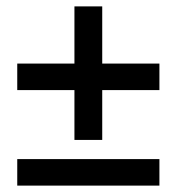

<svg xmlns="http://www.w3.org/2000/svg" viewBox="-20 -581 553 601"><path d="M213 -143V-299H34V-382H213V-561H300V-382H479V-299H300V-143ZM34 0V-83H479V0Z"/></svg>

Font: CV Source Sans Light
Style: Bold
Weight: 600
Designer: Paul D. Hunt
Foundry: Adobe Systems Incorporated
Version: Version 3.001